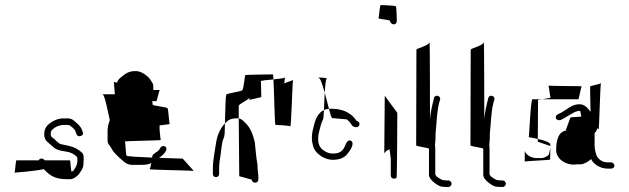

<svg xmlns="http://www.w3.org/2000/svg" viewBox="-20 -705 2502 764"><path d="M38 -18C52 -19 118 -24 154 -32C177 -8 197 8 245 8H259C273 8 286 -3 294 -12C309 -35 313 -36 313 -72C313 -91 312 -94 296 -106C272 -123 252 -125 224 -131C212 -133 200 -150 191 -156C184 -161 182 -161 182 -173C182 -179 183 -183 185 -186C196 -198 211 -206 231 -208H246C260 -208 261 -203 270 -196C279 -189 280 -183 284 -172C290 -154 316 -166 310 -178L304 -193C300 -201 292 -210 282 -218C273 -225 270 -232 252 -234H232C212 -234 193 -226 175 -212C163 -202 156 -189 156 -172C156 -144 170 -141 185 -126C199 -112 211 -106 242 -102C260 -100 275 -92 287 -80C287 -78 288 -73 288 -67C288 -51 283 -42 274 -28C273 -26 270 -25 266 -22C262 -19 260 -67 259 -67H158C151 -77 138 -76 134 -67H45C43 -67 40 -23 38 -18ZM38 -18C35 -18 35 -18 38 -18Z M388 -330C397 -326 407 -271 417 -227C412 -214 408 -201 408 -184V-147C408 -139 410 -132 416 -126C420 -121 426 -111 429 -105C435 -97 447 -84 467 -67C479 -55 491 -49 507 -49H543C559 -49 572 -51 582 -56C580 -44 577 -33 575 -32C570 -29 738 -27 751 -25L707 -74C703 -74 660 -75 613 -77C625 -85 635 -94 641 -106C648 -124 625 -132 616 -114C614 -106 602 -100 597 -96C590 -90 587 -92 585 -78C535 -80 487 -82 483 -86C481 -88 479 -140 477 -142C475 -144 622 -146 620 -148C618 -150 617 -173 615 -189V-197V-206C625 -208 657 -210 655 -212C653 -215 650 -269 647 -274C644 -279 591 -284 588 -288C587 -289 587 -295 586 -303C595 -303 600 -302 601 -302C606 -300 611 -346 617 -347H590V-363C590 -373 584 -378 581 -384C568 -406 539 -422 523 -422H513C499 -422 483 -416 467 -402C458 -395 449 -389 446 -376L433 -379L437 -330ZM617 -348C617 -348 617 -347 617 -347C617 -347 617 -348 617 -348ZM751 -25C752 -25 752 -24 751 -24C751 -24 751 -25 751 -25Z M827 -12C827 -5 833 0 840 0C846 0 852 -6 852 -12V-36C852 -53 855 -74 858 -90C860 -104 863 -140 868 -150C875 -165 874 -171 875 -214C858 -196 845 -170 840 -138C836 -109 827 -68 827 -36ZM875 -214C889 -228 898 -234 922 -234C925 -234 927 -235 930 -234V-283C930 -292 962 -303 973 -316C973 -311 972 -306 972 -306C972 -310 1021 -316 1020 -320C1019 -324 1019 -378 1018 -382C1017 -384 1043 -387 1068 -389C1067 -401 1067 -409 1066 -409C1062 -409 958 -408 956 -406C954 -404 950 -352 944 -346C938 -340 883 -334 880 -328C878 -324 876 -261 875 -214ZM930 -234 932 -4 982 10C982 17 988 22 995 22C1002 22 1008 17 1008 10V-5L1005 -34C1005 -42 1005 -48 1004 -54C999 -80 997 -112 994 -138C986 -174 974 -200 956 -216L948 -224C943 -229 936 -233 930 -234ZM1068 -389C1071 -339 1073 -209 1076 -208C1077 -208 1131 -206 1135 -202C1139 -199 1143 -367 1146 -387C1141 -383 1120 -378 1111 -373C1112 -380 1113 -392 1114 -396C1110 -394 1089 -391 1068 -389ZM1114 -396C1114 -397 1115 -397 1115 -396C1115 -396 1115 -396 1114 -396ZM1146 -387C1147 -388 1146 -387 1146 -388C1146 -388 1146 -389 1146 -389Z M1221 -156C1221 -144 1223 -134 1226 -124C1233 -94 1271 -69 1304 -69C1332 -69 1353 -78 1365 -96C1372 -104 1394 -136 1376 -145C1361 -153 1353 -124 1350 -118C1341 -102 1329 -94 1304 -94C1295 -94 1285 -96 1275 -102C1257 -112 1246 -125 1246 -152C1246 -166 1248 -175 1250 -182C1256 -202 1256 -212 1266 -231C1267 -233 1268 -247 1269 -267C1250 -258 1237 -238 1230 -209C1226 -192 1221 -179 1221 -156ZM1244 -397C1255 -397 1263 -369 1272 -336C1274 -367 1277 -392 1280 -393C1286 -395 1244 -397 1244 -397ZM1269 -267C1275 -270 1281 -271 1289 -272C1284 -291 1278 -315 1272 -336C1271 -313 1270 -287 1269 -267ZM1289 -272C1294 -252 1298 -237 1302 -235L1360 -230C1372 -220 1373 -218 1380 -207C1386 -198 1407 -194 1410 -208C1412 -216 1408 -222 1399 -224C1394 -231 1391 -235 1384 -242C1375 -251 1372 -251 1362 -258C1351 -265 1326 -272 1306 -272Z M1486 -632C1484 -630 1532 -626 1532 -622C1532 -615 1540 -608 1547 -608C1554 -608 1559 -614 1559 -621C1559 -625 1558 -677 1555 -680C1552 -683 1499 -685 1495 -685C1491 -685 1488 -634 1486 -632ZM1509 -91V-93ZM1509 -93C1510 -100 1520 -107 1530 -111C1531 -103 1532 -95 1533 -89L1535 -74V-6C1535 1 1541 6 1548 6C1552 6 1556 4 1558 2C1560 0 1561 -252 1561 -256L1511 -324Z M1636 -127C1636 -122 1687 -117 1687 -113V-12C1687 -8 1687 -4 1689 0C1693 11 1723 38 1741 38L1755 39H1765C1771 39 1777 32 1777 26C1777 20 1771 13 1765 13H1755C1753 13 1751 12 1749 12H1743C1741 12 1712 -2 1712 -12V-113C1712 -117 1711 -122 1711 -128L1713 -154V-172C1718 -217 1718 -270 1731 -308C1736 -324 1711 -331 1707 -315C1701 -290 1691 -253 1691 -223C1691 -223 1691 -551 1689 -537C1687 -523 1637 -513 1637 -507Z M1852 -127C1852 -122 1903 -117 1903 -113V-12C1903 -8 1903 -4 1905 0C1909 11 1939 38 1957 38L1971 39H1981C1987 39 1993 32 1993 26C1993 20 1987 13 1981 13H1971C1969 13 1967 12 1965 12H1959C1957 12 1928 -2 1928 -12V-113C1928 -117 1927 -122 1927 -128L1929 -154V-172C1934 -217 1934 -270 1947 -308C1952 -324 1927 -331 1923 -315C1917 -290 1907 -253 1907 -223C1907 -223 1907 -551 1905 -537C1903 -523 1853 -513 1853 -507Z M2068 -62C2068 -64 2169 -68 2169 -70C2169 -72 2170 -101 2170 -117C2169 -109 2165 -96 2164 -91C2163 -85 2144 -76 2136 -76H2113C2096 -76 2072 -88 2068 -105ZM2084 -160C2081 -159 2100 -157 2120 -152L2121 -308L2138 -310H2099C2091 -310 2086 -160 2084 -160ZM2120 -141 2170 -124V-128C2171 -139 2144 -147 2120 -152ZM2138 -310H2282L2294 -362C2294 -362 2170 -363 2162 -364C2165 -361 2169 -316 2171 -316ZM2162 -364ZM2170 -124ZM2193 -108C2193 -73 2229 -50 2262 -50C2267 -50 2272 -51 2276 -51H2290C2303 -51 2325 -64 2332 -72C2342 -51 2369 -34 2398 -34H2412C2419 -34 2425 -39 2425 -46C2425 -52 2418 -59 2412 -59H2398C2381 -59 2368 -66 2358 -79C2351 -87 2346 -113 2346 -126V-176C2350 -179 2356 -186 2356 -194C2359 -193 2362 -192 2362 -191C2364 -186 2368 -353 2371 -374C2365 -369 2328 -364 2328 -360C2328 -356 2329 -289 2330 -260C2311 -286 2295 -299 2257 -284C2248 -280 2213 -255 2204 -252C2183 -246 2190 -221 2212 -228C2220 -231 2248 -249 2254 -252C2263 -257 2274 -264 2288 -264C2289 -264 2291 -253 2293 -241C2276 -240 2260 -239 2250 -238L2231 -186H2240C2201 -186 2193 -145 2193 -108ZM2371 -374C2372 -375 2372 -375 2372 -376C2372 -376 2371 -376 2371 -376Z"/></svg>

Font: FailCity
Style: Regular
Weight: 400
Version: Version 1